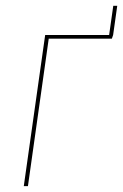

<svg xmlns="http://www.w3.org/2000/svg" viewBox="-20 -638 422 658"><path d="M368.2 -618.2H381.8L367.7 -518.1L363.3 -505.4H147L75.7 0H61.5L134.8 -518.1H354Z"/></svg>

Font: Fira Sans Compressed Hair
Style: Italic
Weight: 100
Width: 3
Italic angle: -8°
Designer: Carrois Corporate & Edenspiekermann AG
Foundry: Carrois Corporate GbR & Edenspiekermann AG
Version: Version 4.203;PS 004.203;hotconv 1.0.88;makeotf.lib2.5.64775